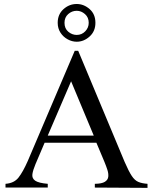

<svg xmlns="http://www.w3.org/2000/svg" viewBox="-20 -930 759 952"><path d="M711.4 1.5 450.2 0V-18.6Q484.9 -19 500 -28.6Q515.1 -38.1 516.8 -53.5Q518.6 -68.8 512.5 -87.9Q506.3 -106.9 498 -127Q488.3 -150.9 478 -174.6Q467.8 -198.2 458 -222.2H201.2Q189.9 -195.8 178.7 -169.4Q167.5 -143.1 156.2 -116.7Q143.6 -86.9 140.6 -66.4Q137.7 -45.9 154.3 -34.2Q170.9 -22.5 216.8 -18.6V0H7.3V-18.6Q49.8 -21.5 71.8 -49.6Q93.8 -77.6 117.7 -131.8L350.6 -678.2H367.7L598.1 -127Q618.2 -80.6 633.1 -58.1Q647.9 -35.6 665.8 -28.1Q683.6 -20.5 711.4 -18.6ZM216.8 -257.8H444.8L332.5 -526.9ZM453.1 -816.9Q453.1 -774.9 424.3 -749Q395.5 -723.1 360.4 -723.1Q337.4 -723.1 315.7 -734.9Q293.9 -746.6 280 -767.8Q266.1 -789.1 266.1 -816.9Q266.1 -858.9 294.7 -884.5Q323.2 -910.2 360.4 -910.2Q395.5 -910.2 424.3 -885Q453.1 -859.9 453.1 -816.9ZM419.9 -816.9Q419.9 -843.8 401.4 -860.1Q382.8 -876.5 360.4 -876.5Q336.4 -876.5 318.1 -860.1Q299.8 -843.8 299.8 -816.9Q299.8 -788.6 318.6 -772.7Q337.4 -756.8 360.4 -756.8Q385.3 -756.8 402.6 -774.7Q419.9 -792.5 419.9 -816.9Z"/></svg>

Font: Awami Nastaliq
Style: Regular
Weight: 400
Designer: Peter Martin, SIL International
Foundry: SIL International
Version: Version 3.100